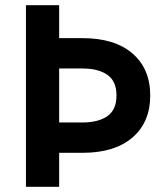

<svg xmlns="http://www.w3.org/2000/svg" viewBox="-20 -720 633 740"><path d="M80 -700H208V-573H298Q422 -573 490.5 -514Q559 -455 559 -352Q559 -249 490.5 -190Q422 -131 298 -131H208V0H80ZM298 -456H208V-248H298Q359 -248 394 -272.5Q429 -297 429 -352Q429 -407 394 -431.5Q359 -456 298 -456Z"/></svg>

Font: Jost* Semi
Style: Regular
Weight: 600
Version: Version 3.7